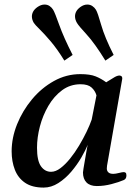

<svg xmlns="http://www.w3.org/2000/svg" viewBox="-20 -827 629 861"><path d="M175.8 14.2Q124 14.2 92.5 -7.3Q61 -28.8 46.6 -65.9Q32.2 -103 32.2 -148.4Q32.2 -209 56.6 -269.8Q81.1 -330.6 123.5 -381.6Q166 -432.6 221.7 -463.6Q277.3 -494.6 340.3 -494.6Q383.8 -494.6 408.7 -484.6Q433.6 -474.6 456.1 -458Q471.7 -466.8 488 -477.5Q504.4 -488.3 515.6 -488.3Q520.5 -488.3 524.7 -485.1Q528.8 -481.9 528.3 -474.1L460 -84Q459 -76.2 459 -71.8Q459 -60.5 466.1 -54Q473.1 -47.4 487.8 -47.4Q498 -47.4 513.2 -51.3Q528.3 -55.2 534.7 -55.2Q539.6 -55.2 543.2 -52.5Q546.9 -49.8 546.9 -40Q546.9 -32.7 543.9 -27.3Q541 -22 534.7 -19.5Q513.7 -10.3 480.2 -1.5Q446.8 7.3 414.1 7.3Q383.8 7.3 367.9 -8.8Q352.1 -24.9 352.1 -53.7Q352.1 -57.1 354.5 -71.8Q356.9 -86.4 360.4 -106.4Q363.8 -126.5 367.2 -146Q370.6 -165.5 373 -177.7Q363.8 -153.3 344.7 -120.6Q325.7 -87.9 299.6 -57.1Q273.4 -26.4 241.7 -6.1Q210 14.2 175.8 14.2ZM209 -56.6Q229.5 -56.6 251.2 -73Q272.9 -89.4 294.4 -116Q315.9 -142.6 334.7 -174.1Q353.5 -205.6 368.2 -236.1Q382.8 -266.6 391.1 -290.5L412.6 -399.4Q406.7 -419.9 390.6 -434.6Q374.5 -449.2 341.3 -449.2Q294.9 -449.2 258.5 -422.4Q222.2 -395.5 197 -352.5Q171.9 -309.6 158.9 -260Q146 -210.4 146 -164.6Q146 -106.4 163.6 -81.5Q181.2 -56.6 209 -56.6ZM268.6 -555.2Q236.8 -606.9 207.5 -641.4Q178.2 -675.8 157.7 -695.8Q137.2 -715.8 131.8 -724.1Q123 -738.8 123 -753.4Q123 -764.6 128.9 -775.4Q134.8 -786.1 147.9 -795.4Q164.1 -806.6 179.7 -806.6Q192.9 -806.6 202.6 -799.8Q212.4 -793 218.3 -783.2Q226.1 -770.5 245.8 -714.8Q265.6 -659.2 305.7 -580.6ZM452.6 -555.2Q404.8 -632.8 368.7 -672.1Q332.5 -711.4 325.2 -724.1Q316.4 -738.8 316.4 -753.9Q316.4 -765.1 322 -775.6Q327.6 -786.1 340.3 -795.4Q355.5 -806.6 371.6 -806.6Q384.3 -806.6 394.3 -799.8Q404.3 -793 410.2 -783.2Q418 -771 433.8 -715.1Q449.7 -659.2 489.7 -580.6Z"/></svg>

Font: Gelasio Medium
Style: Italic
Weight: 500
Italic angle: -8.5°
Designer: Eben Sorkin
Foundry: Eben Sorkin
Version: Version 1.008